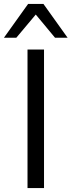

<svg xmlns="http://www.w3.org/2000/svg" viewBox="-49 -957 364 977"><path d="M91 0V-705H175V0ZM-29 -765 94 -937H172L295 -765H231L133 -883L34 -765Z"/></svg>

Font: Nunito Sans 11pt
Style: Regular
Weight: 400
Version: Version 3.101;gftools[0.9.27]